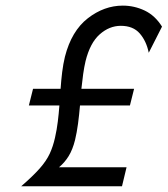

<svg xmlns="http://www.w3.org/2000/svg" viewBox="-20 -653 588 673"><path d="M54.2 0Q95.8 -36.1 119.1 -62.5Q142.4 -88.9 154.2 -114.2Q166 -139.6 172.9 -170.8Q179.2 -198.6 182.6 -226.7Q186.1 -254.9 188.2 -283.3H81.2L95.8 -341.7H192.4Q194.4 -371.5 197.9 -400Q201.4 -428.5 207.6 -454.2Q230.6 -544.4 287.8 -588.9Q345.1 -633.3 410.4 -633.3Q450.7 -633.3 487.2 -616Q523.6 -598.6 547.9 -559.7L501.4 -468.1Q493.1 -509 469.8 -535.8Q446.5 -562.5 403.5 -562.5Q363.2 -562.5 329.5 -532.6Q295.8 -502.8 279.9 -438.9Q275 -418.1 271.5 -393.1Q268.1 -368.1 265.3 -341.7H450L435.4 -283.3H260.4Q257.6 -250.7 253.5 -219.4Q249.3 -188.2 243.1 -162.5Q234.7 -128.5 220.5 -105.6Q206.2 -82.6 186.8 -66.7H423.6L407.6 0Z"/></svg>

Font: Afacad
Style: Italic
Weight: 400
Italic angle: -14°
Designer: Kristian Moeller
Foundry: Dicotype
Version: Version 1.000